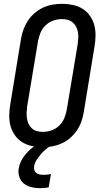

<svg xmlns="http://www.w3.org/2000/svg" viewBox="-20 -763 540 1006"><path d="M204 8Q175 8 147 2Q119 -4 96.5 -18Q74 -32 58 -54.5Q42 -77 35 -103.5Q28 -130 28.5 -159Q29 -188 34 -217L90 -559Q94 -584 103 -608.5Q112 -633 126.5 -655Q141 -677 161.5 -694.5Q182 -712 205.5 -723Q229 -734 254.5 -738.5Q280 -743 305 -743Q334 -743 362 -737Q390 -731 412.5 -717Q435 -703 451 -680.5Q467 -658 474 -631.5Q481 -605 480.5 -576Q480 -547 475 -518L419 -176Q415 -151 406.5 -126.5Q398 -102 383 -80Q368 -58 348 -40.5Q328 -23 304 -12Q280 -1 254.5 3.5Q229 8 204 8ZM205 -72Q227 -72 250 -80Q273 -88 290.5 -105Q308 -122 317 -144Q326 -166 330 -189L387 -531Q389 -547 390 -563Q391 -579 388.5 -594Q386 -609 379 -622.5Q372 -636 361 -645.5Q350 -655 335 -659Q320 -663 304 -663Q282 -663 259 -655Q236 -647 218.5 -630Q201 -613 192 -591Q183 -569 179 -546L122 -204Q120 -188 119.5 -172Q119 -156 121.5 -141Q124 -126 130.5 -112.5Q137 -99 148 -89.5Q159 -80 174 -76Q189 -72 205 -72ZM189 223Q166 223 144 217.5Q122 212 105.5 199Q89 186 81.5 164.5Q74 143 78 120Q81 101 90 82Q99 63 112.5 47Q126 31 142 17Q158 3 176 -8H249L248 0Q232 9 218 21Q204 33 192.5 47Q181 61 171 76.5Q161 92 159 109Q157 119 160 128.5Q163 138 170.5 143.5Q178 149 187.5 151Q197 153 207 153Q217 153 227 152Q237 151 247 149L235 219Q223 221 212 222Q201 223 189 223Z"/></svg>

Font: Iosevka Term Curly Md Obl
Style: Regular
Weight: 500
Italic angle: -9°
Designer: Belleve Invis
Foundry: Belleve Invis
Version: Version 32.3.0